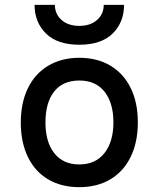

<svg xmlns="http://www.w3.org/2000/svg" viewBox="-20 -762 656 794"><path d="M66 -255Q66 -337 95.5 -397.5Q125 -458 180 -490.5Q235 -523 308 -523Q382 -523 436.5 -490.5Q491 -458 520.5 -398Q550 -338 550 -256Q550 -174 520.5 -113.5Q491 -53 436.5 -20.5Q382 12 308 12Q234 12 179.5 -20Q125 -52 95.5 -112.5Q66 -173 66 -255ZM449 -256Q449 -336 412.5 -382.5Q376 -429 308 -429Q240 -429 204 -383.5Q168 -338 168 -255Q168 -175 204.5 -128.5Q241 -82 308 -82Q375 -82 412 -129Q449 -176 449 -256ZM123 -742H207Q207 -704 234.5 -679.5Q262 -655 308 -655Q354 -655 381.5 -679.5Q409 -704 409 -742H493Q493 -670 446 -623.5Q399 -577 308 -577Q217 -577 170 -623.5Q123 -670 123 -742Z"/></svg>

Font: Overpass Mono Light
Style: Bold
Weight: 600
Monospace: yes
Designer: Delve Withrington, Dave Bailey
Foundry: Delve Fonts
Version: Version 1.000;DELV;Overpass